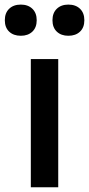

<svg xmlns="http://www.w3.org/2000/svg" viewBox="-76 -796 378 816"><path d="M55 0V-545H171.5V0ZM214.5 -644Q184 -644 165.5 -661.5Q147 -679 147 -710Q147 -741 165.5 -758.8Q184 -776.5 214.5 -776.5Q245.5 -776.5 264 -758.8Q282.5 -741 282.5 -710Q282.5 -679 264 -661.5Q245.5 -644 214.5 -644ZM12.5 -644Q-18.5 -644 -37 -661.5Q-55.5 -679 -55.5 -710Q-55.5 -741 -37 -758.8Q-18.5 -776.5 12.5 -776.5Q43 -776.5 61.5 -758.8Q80 -741 80 -710Q80 -679 61.5 -661.5Q43 -644 12.5 -644Z"/></svg>

Font: Encode Sans Condensed SemiBold
Style: Regular
Weight: 600
Width: 3
Designer: Multiple Designers
Foundry: Impallari Type
Version: Version 3.000; ttfautohint (v1.8.3) -l 8 -r 50 -G 200 -x 14 